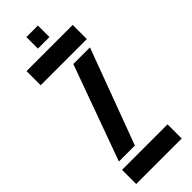

<svg xmlns="http://www.w3.org/2000/svg" viewBox="-299 -949 976 976"><g transform="rotate(-45 188.5 -461.5)"><path d="M16.5 0V-101.7H343.7V0ZM28.3 -698.3V-800H360.2V-698.3ZM35.4 -143 221.9 -657.3H341.5L150.2 -143ZM150 -840V-922.9H232.9V-840Z"/></g></svg>

Font: Big Shoulders Stencil Text Thin
Style: Regular
Weight: 100
Designer: Patric King
Foundry: XO Type Co
Version: Version 2.001